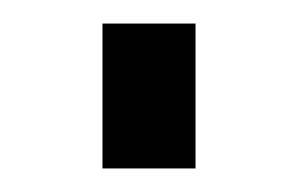

<svg xmlns="http://www.w3.org/2000/svg" viewBox="-20 -143 253 163"><path d="M67 0H146V-123H67Z"/></svg>

Font: Perun Light
Style: Regular
Weight: 300
Foundry: Copyright (c) Stefan Peev, Context Ltd, 2016
Version: Version 1.089